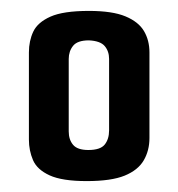

<svg xmlns="http://www.w3.org/2000/svg" viewBox="-20 -676 327 352"><path d="M139 -344Q94 -344 71 -354.5Q48 -365 40.5 -382.5Q33 -400 33 -420V-580Q33 -601 41 -618Q49 -635 72.5 -645.5Q96 -656 143 -656Q186 -656 210 -646Q234 -636 244 -619Q254 -602 254 -580V-423Q254 -400 243.5 -382Q233 -364 208.5 -354Q184 -344 139 -344ZM142 -401Q164 -401 172 -411Q180 -421 180 -437V-568Q180 -582 172 -591.5Q164 -601 143 -602Q122 -602 114 -592Q106 -582 106 -568V-435Q106 -420 114 -410.5Q122 -401 142 -401Z"/></svg>

Font: Smooch Sans Thin
Style: Bold
Weight: 700
Version: Version 1.010